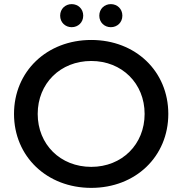

<svg xmlns="http://www.w3.org/2000/svg" viewBox="-20 -903 886 932"><path d="M423 9C638 9 797 -143 797 -350C797 -557 638 -709 423 -709C207 -709 48 -556 48 -350C48 -144 207 9 423 9ZM423 -93C273 -93 163 -202 163 -350C163 -498 273 -607 423 -607C572 -607 682 -498 682 -350C682 -202 572 -93 423 -93ZM518 -771C549 -771 574 -794 574 -827C574 -860 549 -883 518 -883C487 -883 462 -860 462 -827C462 -794 487 -771 518 -771ZM328 -771C359 -771 384 -794 384 -827C384 -860 359 -883 328 -883C297 -883 272 -860 272 -827C272 -794 297 -771 328 -771Z"/></svg>

Font: Montserrat-Alt1 SemBd
Style: Regular
Weight: 600
Designer: Differentunic
Foundry: Differentunic
Version: Version 7.222